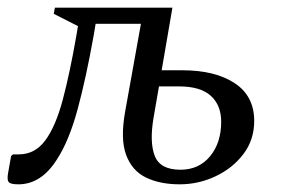

<svg xmlns="http://www.w3.org/2000/svg" viewBox="-30 -470 732 500"><path d="M214 -378Q194 -266 172 -185Q150 -104 119 -56Q78 10 18 10Q-3 10 -7.5 4Q-12 -2 -9 -19L-1 -64L4 -68H19Q61 -68 88 -104.5Q115 -141 133.5 -210.5Q152 -280 169 -378L173 -402L110 -434L113 -450H419L391 -287H445Q530 -287 581 -253.5Q632 -220 632 -155Q632 -106 604 -69Q576 -32 531.5 -11Q487 10 438 10Q387 10 350.5 -7.5Q314 -25 298.5 -66.5Q283 -108 296 -180L337 -408H219ZM370 -164Q359 -100 373 -64Q387 -28 440 -28Q488 -28 517 -63Q546 -98 546 -153Q546 -196 519 -220.5Q492 -245 436 -245H384Z"/></svg>

Font: Spectral
Style: Italic
Weight: 400
Italic angle: -10°
Designer: Jean-Baptiste Levee
Foundry: Production Type
Version: Version 2.001